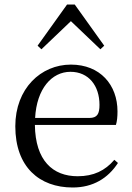

<svg xmlns="http://www.w3.org/2000/svg" viewBox="-20 -818 586 853"><path d="M303 15C393 15 460 -26 504 -94L488 -108C447 -60 396 -35 325 -35C215 -35 137 -104 135 -263H495C500 -279 502 -299 502 -323C502 -441 425 -531 295 -531C162 -531 48 -425 48 -257C48 -76 155 15 303 15ZM136 -294C143 -424 210 -499 293 -499C374 -499 422 -437 422 -352C422 -312 412 -294 377 -294ZM426 -599 443 -615 312 -798H278L147 -615L164 -599L295 -724Z"/></svg>

Font: Noto Serif CJK TC
Style: Regular
Weight: 400
Designer: Ryoko NISHIZUKA 西塚涼子 (kana & ideographs); Frank Grießhammer (Latin, Greek & Cyrillic); Wenlong ZHANG 张文龙 (bopomofo); San
Foundry: Adobe
Version: Version 2.001;hotconv 1.1.0;makeotfexe 2.6.0